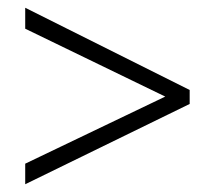

<svg xmlns="http://www.w3.org/2000/svg" viewBox="-20 -604 554 495"><path d="M45 -182 406 -355 45 -530V-584L469 -372V-336L45 -129Z"/></svg>

Font: Noto Sans Sinhala UI SemiCondensed Light
Style: Regular
Weight: 300
Width: 4
Designer: Jelle Bosma - Monotype Design Team
Foundry: Monotype Imaging Inc.
Version: Version 2.006; ttfautohint (v1.8.4.7-5d5b)